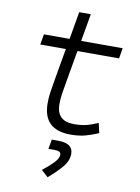

<svg xmlns="http://www.w3.org/2000/svg" viewBox="-101 -741 787 1076"><g transform="rotate(10 293.0 -203.0)"><path d="M331.1 9.8Q174.8 9.8 174.8 -141.6Q174.8 -173.3 179.2 -203.6Q183.6 -233.9 192.9 -287.1L222.7 -458H77.1L87.4 -517.6H233.4L260.7 -674.3H326.7L299.3 -517.6H535.6L525.4 -458H288.6L258.8 -287.1Q249.5 -234.9 245.1 -206.5Q240.7 -178.2 240.7 -147.9Q240.7 -51.3 340.3 -51.3Q378.4 -51.3 407.5 -58.1Q436.5 -64.9 476.1 -82L488.8 -26.4Q455.1 -11.2 417.5 -0.7Q379.9 9.8 331.1 9.8ZM246.6 267.6 208 232.4Q243.7 205.1 269.3 178.5Q294.9 151.9 294.9 130.9Q294.9 109.9 258.8 109.9H223.6L233.4 55.7H270Q354.5 55.7 354.5 115.7Q354.5 155.8 322.3 193.1Q290 230.5 246.6 267.6Z"/></g></svg>

Font: Cascadia Code Light
Style: Italic
Weight: 300
Italic angle: -10°
Monospace: yes
Designer: Aaron Bell
Foundry: Saja Typeworks
Version: Version 2404.023; ttfautohint (v1.8.4)